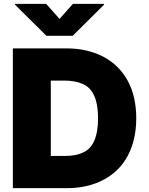

<svg xmlns="http://www.w3.org/2000/svg" viewBox="-20 -979 773 999"><path d="M326.7 0H46.9V-727.3H323.9Q382.1 -727.3 431.5 -715.6Q480.8 -703.8 521.1 -682Q561.4 -660.2 592.3 -629.1Q623.2 -598 644.5 -558.9Q688.9 -477.3 688.9 -363.6Q688.9 -304.7 677 -255.1Q665.1 -205.6 643.1 -165.5Q621.1 -125.4 589.7 -94.8Q558.2 -64.3 518.8 -43.7Q437.1 0 326.7 0ZM319.6 -167.6Q373.9 -167.6 412.3 -185.4Q490.1 -219.8 490.1 -363.6Q490.1 -508.5 410.2 -542.3Q371.1 -559.7 313.9 -559.7H244.3V-167.6ZM358 -792.6H221.6L58.2 -954.5V-958.8H220.2L289.8 -880.7L359.4 -958.8H521.3V-954.5Z"/></svg>

Font: Linik Sans Black
Style: Regular
Weight: 900
Designer: Fonts by Rasmus Andersson / Changes by Cristiano Sobral with parts from Marc Monis
Foundry: rsms
Version: Version 3.020; ttfautohint (v1.6)